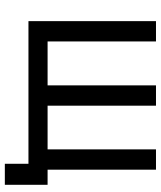

<svg xmlns="http://www.w3.org/2000/svg" viewBox="46 -626 680 813"><g transform="rotate(90 386.5 -220.0)"><path d="M674 100V0H70V-540H156V-81H342V-540H428V-81H613V-540H699V-81H763V100Z"/></g></svg>

Font: Manrope Medium
Style: Medium
Weight: 500
Designer: Mikhail Sharanda
Foundry: Mikhail Sharanda
Version: Version 4.000;hotconv 1.0.109;makeotfexe 2.5.65596